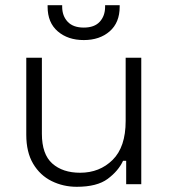

<svg xmlns="http://www.w3.org/2000/svg" viewBox="-20 -708 651 738"><path d="M275 10Q223 10 178.5 -12Q134 -34 107.5 -78.5Q81 -123 81 -190V-486H141V-194Q141 -115 181 -79.5Q221 -44 288 -44Q363 -44 413 -93.5Q463 -143 463 -243V-486H523V0H465V-90H453Q435 -51 394 -20.5Q353 10 275 10ZM302 -554Q241 -554 202 -587.5Q163 -621 163 -682V-688H219V-682Q219 -647 240 -624.5Q261 -602 302 -602Q343 -602 363.5 -624.5Q384 -647 384 -682V-688H440V-682Q440 -621 401.5 -587.5Q363 -554 302 -554Z"/></svg>

Font: Space Grotesk Light Light
Style: Regular
Weight: 300
Version: Version 2.000